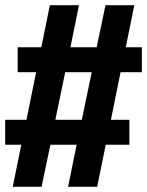

<svg xmlns="http://www.w3.org/2000/svg" viewBox="-33 -737 566 739"><path d="M16 -18 49 -180H-13V-276H69L106 -459H35V-555H126L159 -717H271L238 -555H339L373 -717H484L451 -555H513V-459H431L394 -276H465V-180H374L341 -18H229L262 -180H161L127 -18ZM282 -276 320 -459H218L180 -276Z"/></svg>

Font: Iosevka SS18
Style: Bold
Weight: 700
Monospace: yes
Designer: Belleve Invis
Foundry: Belleve Invis
Version: Version 25.1.1; ttfautohint (v1.8.4)